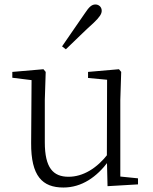

<svg xmlns="http://www.w3.org/2000/svg" viewBox="-20 -823 683 857"><path d="M263 14C345 14 412 -33 464 -103H482L463 -137C412 -71 350 -34 286 -34C217 -34 180 -74 180 -188V-377L184 -502L174 -514L35 -502V-476L140 -463L121 -478L119 -185C118 -37 169 14 263 14ZM460 8 596 0V-27L517 -35V-377L521 -502L511 -514L373 -502V-475L458 -467L457 -117V-116ZM257 -616 274 -603C318 -645 360 -687 399 -722C425 -747 434 -761 434 -775C434 -793 420 -803 406 -803C390 -803 378 -793 359 -764C328 -718 292 -668 257 -616Z"/></svg>

Font: Source Han Serif CN VF
Style: Regular
Weight: 250
Designer: Ryoko NISHIZUKA 西塚涼子 (kana & ideographs); Frank Grießhammer (Latin, Greek & Cyrillic); Wenlong ZHANG 张文龙 (bopomofo); San
Foundry: Adobe
Version: Version 2.002;hotconv 1.1.0;makeotfexe 2.6.0